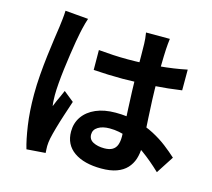

<svg xmlns="http://www.w3.org/2000/svg" viewBox="-115 -924 1231 1113"><g transform="rotate(15 500.0 -367.0)"><path d="M390.6 -614Q434.2 -610 477.6 -607.6Q521 -605.2 566.3 -605.2Q657.7 -605.2 748.7 -613.3Q839.7 -621.4 917.4 -637.7V-513.3Q838.7 -501.7 747.9 -495.5Q657.1 -489.4 566.4 -488.7Q522.1 -488.7 478.7 -490.3Q435.4 -491.9 391.4 -494.9ZM771.2 -783Q769.2 -768.5 767.7 -751.6Q766.2 -734.7 765.2 -718.4Q764.2 -702.3 763.4 -675Q762.5 -647.6 762.1 -614.1Q761.7 -580.6 761.7 -544.3Q761.7 -475.7 764.1 -416.4Q766.5 -357.1 769.5 -306.8Q772.5 -256.4 774.9 -214Q777.2 -171.7 777.2 -135.9Q777.2 -96.8 766.6 -63.7Q755.9 -30.6 732.9 -5.9Q709.8 18.9 672.5 32.4Q635.2 45.9 581.2 45.9Q477.2 45.9 417 4Q356.9 -38 356.9 -116.6Q356.9 -167.5 384.1 -206.4Q411.4 -245.2 461.2 -266.9Q511 -288.5 579.4 -288.5Q650.3 -288.5 708.2 -273.1Q766.2 -257.8 814 -232.7Q861.8 -207.6 899.5 -178.4Q937.2 -149.2 966.5 -122.3L898.4 -17.1Q841.3 -71.5 787.1 -110.5Q733 -149.5 679.6 -170.5Q626.2 -191.5 569.4 -191.5Q526.7 -191.5 500.2 -175.1Q473.6 -158.7 473.6 -130.3Q473.6 -99.9 500.6 -85.9Q527.5 -71.8 567.4 -71.8Q598 -71.8 616.1 -82.5Q634.2 -93.1 641.8 -113.5Q649.4 -133.8 649.4 -163Q649.4 -188.6 647.4 -231Q645.4 -273.4 642.8 -325.1Q640.2 -376.9 638.2 -433.2Q636.2 -489.5 636.2 -543.9Q636.2 -600.8 635.8 -647.6Q635.4 -694.4 634.8 -716.6Q634.8 -728.3 632.9 -748.1Q630.9 -767.8 628.2 -783ZM283.2 -772.2Q279.6 -762.3 274.5 -744.3Q269.4 -726.4 265.5 -709.1Q261.7 -691.7 259.7 -682.7Q255 -662.3 249.1 -626.6Q243.1 -591 236.5 -546.5Q229.9 -502 224.1 -455.5Q218.4 -409.1 215 -367.4Q211.6 -325.7 211.6 -295.7Q211.6 -281.4 212.5 -263.7Q213.3 -246 215.9 -230.7Q222.5 -248.5 230.4 -265.7Q238.2 -282.9 246.1 -299.8Q254 -316.8 260.9 -333.7L322.3 -284.4Q308.4 -243.2 293.8 -198.2Q279.1 -153.2 267.7 -113.1Q256.3 -73 250.5 -45.5Q248.5 -35.5 246.7 -21.6Q244.9 -7.6 245.1 0.8Q245.4 8.6 245.6 20.1Q245.8 31.6 246.8 42.1L133.8 50.5Q118.2 -1.6 106 -84.4Q93.9 -167.2 93.9 -268.9Q93.9 -325.3 98.7 -386.4Q103.5 -447.6 110.5 -504.9Q117.4 -562.3 124.2 -609.5Q131.1 -656.8 135.3 -685.9Q138.1 -706.9 141 -733.5Q144 -760.1 144.8 -784Z"/></g></svg>

Font: Noto Sans TC Thin
Style: Regular
Weight: 100
Designer: Ryoko NISHIZUKA 西塚涼子 (kana, bopomofo & ideographs); Paul D. Hunt (Latin, Greek & Cyrillic); Sandoll Communications 산돌커뮤니
Foundry: Adobe
Version: Version 2.004-H2;hotconv 1.0.118;makeotfexe 2.5.65603